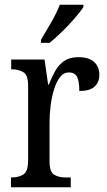

<svg xmlns="http://www.w3.org/2000/svg" viewBox="-20 -786 449 806"><path d="M26 0V-41H29Q58 -41 78 -53.5Q98 -66 98 -113V-427Q98 -471 78 -483Q58 -495 30 -495H27V-536H167L182 -431H185Q197 -462 212 -488.5Q227 -515 250 -530.5Q273 -546 309 -546Q353 -546 375 -526Q397 -506 397 -472Q397 -441 377 -422.5Q357 -404 313 -404Q313 -445 303.5 -463.5Q294 -482 269 -482Q247 -482 232 -462.5Q217 -443 207 -411Q197 -379 192.5 -342.5Q188 -306 188 -273V-108Q188 -64 207.5 -52.5Q227 -41 255 -41H277V0ZM152 -619Q173 -654 195.5 -693Q218 -732 231 -766H330V-756Q319 -739 295 -711Q271 -683 242 -654.5Q213 -626 188 -606H152Z"/></svg>

Font: Noto Serif Ethiopic Condensed
Style: Regular
Weight: 400
Width: 3
Designer: Monotype Design Team
Foundry: Monotype Imaging Inc.
Version: Version 2.102; ttfautohint (v1.8.4.7-5d5b)